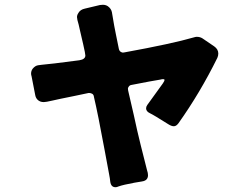

<svg xmlns="http://www.w3.org/2000/svg" viewBox="-20 -777 1040 803"><path d="M668 -443Q668 -446 662 -446Q657 -446 650 -444L604 -436L531 -422Q522 -421 518 -414Q515 -410 515 -406Q515 -402 516 -398L540 -294Q554 -228 568 -172Q594 -71 595 -65L598 -54Q599 -49 599 -44Q599 -31 590 -24Q583 -19 573 -18Q567 -17 561 -16Q561 -16 543 -13Q494 -4 475 3Q469 6 463 6Q444 6 441 -18Q440 -30 436 -50L418 -147Q389 -304 373 -371Q372 -381 366 -384.5Q360 -388 354 -388Q352 -388 350 -388Q317 -381 288 -375Q223 -362 197.5 -356Q172 -350 163 -350Q147 -350 137 -360Q129 -368 127 -381L112 -458Q110 -464 110 -469Q110 -481 117 -490Q127 -502 139 -504Q151 -506 154 -506L210 -512Q284 -522 312 -525Q337 -529 337 -545Q337 -552 328 -591.5Q319 -631 315 -647.5Q311 -664 309 -674Q302 -697 302 -705.5Q302 -714 308 -723Q316 -737 335 -741L398 -756Q404 -757 410 -757Q422 -757 431 -751Q445 -741 448 -726Q459 -659 465 -632Q471 -605 477 -573Q479 -564 484.5 -560.5Q490 -557 494 -557Q498 -557 501 -558Q699 -594 792 -621Q798 -623 803 -623Q816 -623 826 -617L876 -583Q893 -571 893 -553Q893 -544 889 -535Q817 -389 726 -261Q717 -249 707 -249Q697 -249 683 -258Q623 -296 607 -303.5Q591 -311 591 -324Q591 -331 596 -338Q613 -361 661 -428Q668 -438 668 -443Z"/></svg>

Font: Tsunagi Gothic Black
Style: Regular
Weight: 900
Designer: Yoshimichi Ohira
Foundry: Positype
Version: Version 1.001